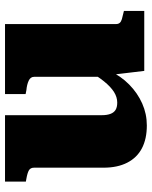

<svg xmlns="http://www.w3.org/2000/svg" viewBox="58 -638 591 746"><g transform="rotate(-90 353.0 -265.5)"><path d="M278 -541V-164Q278 -145 283 -131.5Q288 -118 298.5 -111.5Q309 -105 327 -105Q348 -105 368 -117.5Q388 -130 409.5 -156.5Q431 -183 454 -225L451 -136Q430 -91 397 -58.5Q364 -26 323.5 -8Q283 10 238 10Q186 10 149.5 -9Q113 -28 93.5 -66Q74 -104 74 -158V-428Q74 -442 64 -448Q54 -454 31 -458L20 -460V-541ZM632 -541V-110Q632 -101 636.5 -95.5Q641 -90 651 -87Q661 -84 675 -81L683 -79V0H450L435 -126L427 -132V-428Q427 -442 412 -449Q397 -456 375 -458L360 -461V-541Z"/></g></svg>

Font: Roboto Serif 20pt ExtraBold
Style: Regular
Weight: 800
Version: Version 1.008